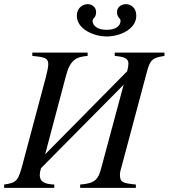

<svg xmlns="http://www.w3.org/2000/svg" viewBox="-45 -907 814 927"><path d="M613 -831C613 -872 584 -887 563 -887C542 -887 520 -873 520 -850C520 -820 537 -821 537 -806C537 -785 518 -763 470 -763C423 -763 402 -785 402 -806C402 -821 419 -819 419 -849C419 -872 399 -887 379 -887C358 -887 326 -872 326 -831C326 -766 408 -731 470 -731C534 -731 613 -766 613 -831ZM749 -653H509V-637C555 -633 575 -625 575 -600C575 -590 573 -579 569 -563L173 -162L274 -543C294 -619 325 -633 378 -637V-653H111V-637C174 -631 188 -626 188 -596C188 -583 182 -556 176 -533L66 -121C43 -36 39 -25 -25 -16V0H217V-16C168 -18 147 -31 147 -62C147 -71 149 -82 153 -95L552 -498L443 -93C430 -45 417 -21 342 -16V0H611V-16C546 -23 534 -26 534 -66C534 -75 539 -93 544 -110L665 -563C681 -621 693 -628 749 -637Z"/></svg>

Font: STIXGeneral
Style: Italic
Weight: 400
Italic angle: -16.33°
Designer: MicroPress Inc., with final additions and corrections provided by Coen Hoffman, Elsevier (retired)
Version: Version 1.1.0